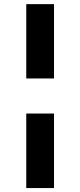

<svg xmlns="http://www.w3.org/2000/svg" viewBox="-20 -827 395 946"><path d="M246.1 -267.6V99.6H109.4V-267.6ZM246.1 -440.4H109.4V-806.6H246.1Z"/></svg>

Font: Pretendard JP
Style: Bold
Weight: 700
Designer: Base glyphs from Inter by Rasmus Andersson; Hangeul glyphs from Noto Sans CJK(Source Han Sans) by Jang Soo-young and Kan
Foundry: Kil Hyung-jin
Version: Version 1.309